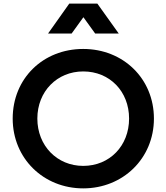

<svg xmlns="http://www.w3.org/2000/svg" viewBox="-20 -1027 918 1059"><path d="M375 -842 440 -932 505 -842H635L517 -1007H362L245 -842ZM439 12C658 12 829 -153 829 -373C829 -593 660 -757 439 -757C217 -757 50 -594 50 -373C50 -153 220 12 439 12ZM439 -112C295 -112 186 -223 186 -373C186 -523 295 -633 439 -633C585 -633 692 -523 692 -373C692 -223 585 -112 439 -112Z"/></svg>

Font: Plus Jakarta Sans
Style: Bold
Weight: 700
Designer: Gumpita Rahayu
Foundry: Tokotype
Version: Version 2.071;gftools[0.9.30]